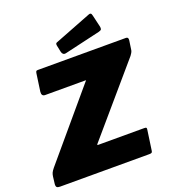

<svg xmlns="http://www.w3.org/2000/svg" viewBox="-175 -1090 1090 1215"><g transform="rotate(-20 370.5 -482.0)"><path d="M19 0Q4 0 -2 -5.5Q-8 -11 -7 -26L-1 -76Q1 -90 5.5 -100Q10 -110 23 -126L395 -566Q402 -574 403.5 -575.5Q405 -577 394 -577H129Q104 -577 107 -607L124 -727Q126 -737 129 -739.5Q132 -742 140 -742H733Q750 -742 747 -720L739 -665Q738 -654 734.5 -646.5Q731 -639 721 -625L335 -175Q326 -166 337 -166H646Q657 -166 660 -163Q663 -160 661 -149L642 -16Q641 -7 637 -3.5Q633 0 620 0H19ZM603 -865Q605 -854 602.5 -847.5Q600 -841 585 -837L344 -781Q331 -778 324 -784Q317 -790 315 -800L306 -843Q302 -860 311 -864L563 -962Q570 -965 575.5 -962.5Q581 -960 584 -946Z"/></g></svg>

Font: Libre Franklin Thin Black
Style: Italic
Weight: 900
Italic angle: -8°
Version: Version 2.000